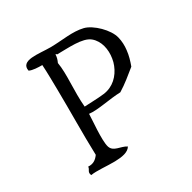

<svg xmlns="http://www.w3.org/2000/svg" viewBox="-148 -808 955 954"><g transform="rotate(-30 330.0 -331.0)"><path d="M575 -453C578 -477 577 -503 571 -527C559 -578 493 -642 445 -654C387 -668 325 -655 257 -654C221 -654 180 -659 149 -656C116 -653 95 -640 102 -608C120 -599 152 -598 175 -598C178 -550 178 -502 179 -454C181 -327 178 -201 182 -79C167 -58 149 -45 120 -47C120 -30 102 -26 112 -3C147 -9 202 -2 249 -3C290 -4 326 -10 341 -35C311 -55 267 -48 255 -84C242 -122 255 -245 255 -272C303 -266 379 -285 443 -287C484 -312 518 -341 554 -370C564 -397 572 -424 575 -453ZM492 -453C490 -440 487 -428 482 -416C463 -368 424 -328 367 -321C328 -316 276 -316 254 -314C250 -358 251 -407 252 -454C253 -494 253 -534 247 -568C253 -581 258 -595 258 -611C261 -612 265 -609 265 -607C328 -607 415 -616 453 -584C489 -554 500 -502 492 -453Z"/></g></svg>

Font: Yuji Syuku Std R
Style: Regular
Weight: 400
Designer: Kataoka Yuji
Foundry: Kinuta Font Factory
Version: Version 3.000;hotconv 1.0.111;makeotfexe 2.5.65597